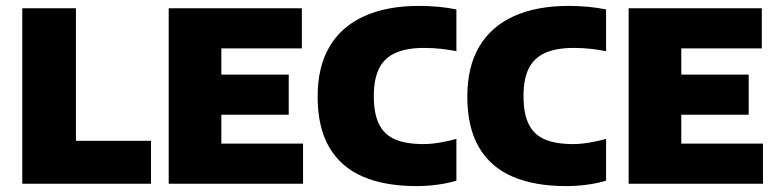

<svg xmlns="http://www.w3.org/2000/svg" viewBox="-20 -623 2640 651"><path d="M55.5 0V-595H237.5V-145.5H492V0Z M552 0V-595H1003.5V-459H730.5V-136H1007.5V0ZM669 -234V-370H959V-234Z M1392.5 8Q1285 8 1210.2 -24.2Q1135.5 -56.5 1096.2 -123.8Q1057 -191 1057 -296Q1057 -396.5 1097.2 -464.8Q1137.5 -533 1214.5 -568Q1291.5 -603 1401 -603Q1433.5 -603 1466.2 -600Q1499 -597 1527.5 -591V-449.5Q1502 -454.5 1474.8 -457.5Q1447.5 -460.5 1418 -460.5Q1359.5 -460.5 1321.8 -444Q1284 -427.5 1265.8 -391.8Q1247.5 -356 1247.5 -297Q1247.5 -237.5 1265.2 -201.8Q1283 -166 1320 -150.2Q1357 -134.5 1415.5 -134.5Q1441.5 -134.5 1471 -139.5Q1500.5 -144.5 1527.5 -152V-10.5Q1501 -2 1464.5 3Q1428 8 1392.5 8Z M1900 8Q1792.5 8 1717.8 -24.2Q1643 -56.5 1603.8 -123.8Q1564.5 -191 1564.5 -296Q1564.5 -396.5 1604.8 -464.8Q1645 -533 1722 -568Q1799 -603 1908.5 -603Q1941 -603 1973.8 -600Q2006.5 -597 2035 -591V-449.5Q2009.5 -454.5 1982.2 -457.5Q1955 -460.5 1925.5 -460.5Q1867 -460.5 1829.2 -444Q1791.5 -427.5 1773.2 -391.8Q1755 -356 1755 -297Q1755 -237.5 1772.8 -201.8Q1790.5 -166 1827.5 -150.2Q1864.5 -134.5 1923 -134.5Q1949 -134.5 1978.5 -139.5Q2008 -144.5 2035 -152V-10.5Q2008.5 -2 1972 3Q1935.5 8 1900 8Z M2111.5 0V-595H2563V-459H2290V-136H2567V0ZM2228.5 -234V-370H2518.5V-234Z"/></svg>

Font: Encode Sans SC SemiCondensed ExtraBold
Style: Regular
Weight: 800
Width: 4
Designer: Multiple Designers
Foundry: Impallari Type
Version: Version 3.002